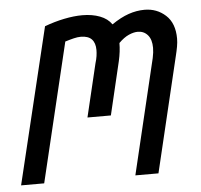

<svg xmlns="http://www.w3.org/2000/svg" viewBox="-48 -576 651 621"><g transform="rotate(-5 278.0 -265.5)"><path d="M-4 0 118 -506Q150 -518 182 -524.5Q214 -531 241 -531Q273 -531 298 -521.5Q323 -512 336 -493Q365 -513 391 -522Q417 -531 443 -531Q483 -531 511.5 -505Q540 -479 540 -429Q540 -417 537.5 -403Q535 -389 531 -373L442 0H367L456 -373Q458 -382 459 -390.5Q460 -399 460 -406Q460 -433 447.5 -447.5Q435 -462 415 -462Q402 -462 386 -455Q370 -448 353 -431Q353 -404 346 -373L305 -200H229L270 -372Q274 -385 275.5 -395.5Q277 -406 277 -415Q277 -438 265.5 -450Q254 -462 230 -462Q220 -462 207.5 -459Q195 -456 179 -451L71 0Z"/></g></svg>

Font: Ubuntu Sans Mono
Style: Italic
Weight: 400
Italic angle: -13.5°
Monospace: yes
Designer: Dalton Maag Ltd
Foundry: Dalton Maag Ltd
Version: Version 1.006